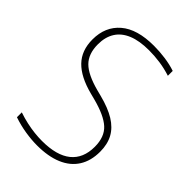

<svg xmlns="http://www.w3.org/2000/svg" viewBox="-222 -845 950 950"><g transform="rotate(45 252.5 -370.0)"><path d="M219 9Q180.5 9 136.5 2Q92.5 -5 50.5 -19.5V-53.5Q81.5 -43 111 -36.5Q140.5 -30 168 -27Q195.5 -24 221 -24Q323 -24 374.8 -65.8Q426.5 -107.5 426.5 -188.5Q426.5 -257.5 387 -293.5Q347.5 -329.5 257 -353L226 -361Q133.5 -385 88 -432Q42.5 -479 42.5 -556Q42.5 -645.5 102.8 -697.2Q163 -749 280.5 -749Q319 -749 359.2 -743.5Q399.5 -738 433.5 -726.5V-692.5Q394.5 -705 356 -710.5Q317.5 -716 278.5 -716Q212 -716 167.5 -697.8Q123 -679.5 100.8 -644.2Q78.5 -609 78.5 -558Q78.5 -491 115 -454.5Q151.5 -418 238.5 -395L269.5 -387Q336 -370 378.8 -343.8Q421.5 -317.5 442 -279.8Q462.5 -242 462.5 -190Q462.5 -126 434.2 -81.5Q406 -37 351.5 -14Q297 9 219 9Z"/></g></svg>

Font: Encode Sans SC Condensed Thin Thin
Style: Regular
Weight: 250
Version: Version 3.002